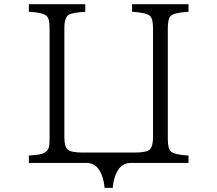

<svg xmlns="http://www.w3.org/2000/svg" viewBox="-20 -780 1040 919"><path d="M480.5 119.1Q476.6 68.4 455.1 34.2Q433.6 0 395 0H118.2V-35.6Q152.8 -38.1 167.5 -40.5Q202.1 -47.4 211.4 -68.4Q217.3 -81.1 217.3 -114.7V-644.5Q217.3 -690.9 203.6 -703.1Q186.5 -720.2 118.2 -723.6V-759.8H388.2V-723.6Q329.1 -719.7 311 -710.4Q288.1 -698.7 288.1 -644.5V-123Q288.1 -78.1 304.2 -64Q319.8 -49.8 377 -49.8H623Q680.7 -49.8 696.3 -64Q712.4 -78.6 712.4 -123V-644.5Q712.4 -689.5 698.7 -703.1Q683.6 -719.2 612.3 -723.6V-759.8H882.3V-723.6Q814.9 -719.7 798.3 -704.6Q783.2 -692.4 783.2 -644.5V-114.7Q783.2 -68.4 798.3 -54.7Q815.9 -39.1 882.3 -35.6V0H605Q566.4 0 544.9 34.2Q523.4 68.4 519.5 119.1Z"/></svg>

Font: BIZ UDPMincho
Style: Regular
Weight: 400
Designer: TypeBank Co., Ltd.
Foundry: Morisawa Inc.
Version: Version 1.06